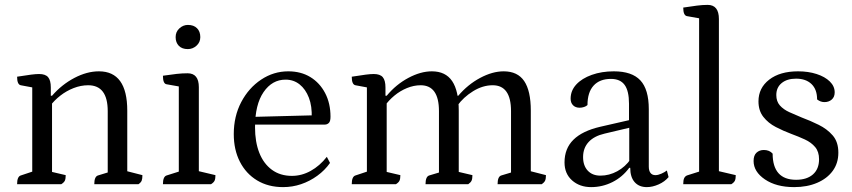

<svg xmlns="http://www.w3.org/2000/svg" viewBox="-20 -754 3486 786"><path d="M50 0Q50 -32 66 -36L123 -55L112 -38V-409L124 -394L65 -405Q50 -408 50 -440Q88 -446 107.5 -448.5Q127 -451 140 -451Q166 -451 177 -438Q188 -425 188 -396V-359L182 -362H193Q233 -408 284.5 -435Q336 -462 385 -462Q501 -462 501 -301V-43L489 -56L563 -37Q563 -22 560 -14.5Q557 -7 547 0H366Q366 -32 382 -36L431 -51L421 -34V-299Q421 -405 341 -405Q311 -405 281.5 -393.5Q252 -382 227 -362.5Q202 -343 185 -320L193 -339V-39L181 -53L249 -37Q249 -22 245.5 -14.5Q242 -7 231 0Z M647 0Q647 -32 663 -36L723 -55L712 -41V-413L724 -398L662 -409Q647 -411 647 -444Q681 -449 703.5 -451.5Q726 -454 748 -454Q794 -454 794 -397V-43L782 -56L862 -37Q862 -22 858.5 -14.5Q855 -7 844 0ZM749 -553Q725 -553 712 -566.5Q699 -580 699 -602Q699 -624 714.5 -638Q730 -652 749 -652Q773 -652 786.5 -638.5Q800 -625 800 -602Q800 -581 784.5 -567Q769 -553 749 -553Z M1139 12Q1078 12 1032.5 -15.5Q987 -43 962 -92Q937 -141 937 -205Q937 -278 967.5 -336Q998 -394 1049 -428Q1100 -462 1160 -462Q1212 -462 1250.5 -438.5Q1289 -415 1311 -373Q1333 -331 1333 -276Q1333 -257 1326 -250.5Q1319 -244 1310 -244H995V-275L1267 -282L1256 -271Q1258 -319 1244.5 -354Q1231 -389 1206.5 -408.5Q1182 -428 1149 -428Q1094 -428 1059 -377Q1024 -326 1024 -233Q1024 -173 1041.5 -128.5Q1059 -84 1093 -59Q1127 -34 1175 -34Q1215 -34 1252 -54.5Q1289 -75 1318 -112L1331 -87Q1310 -57 1279 -34.5Q1248 -12 1212.5 0Q1177 12 1139 12Z M1420 0Q1420 -32 1436 -36L1493 -55L1482 -41V-409L1494 -394L1435 -405Q1420 -408 1420 -440Q1458 -446 1477.5 -448.5Q1497 -451 1510 -451Q1536 -451 1547 -438Q1558 -425 1558 -396V-359L1554 -362H1563Q1601 -408 1651.5 -435Q1702 -462 1748 -462Q1804 -462 1831 -422Q1858 -382 1858 -301V-39L1846 -53L1914 -37Q1914 -22 1910.5 -14.5Q1907 -7 1897 0H1722Q1722 -32 1738 -36L1788 -51L1777 -37V-299Q1777 -405 1702 -405Q1674 -405 1646 -393.5Q1618 -382 1594.5 -362.5Q1571 -343 1555 -320L1563 -339V-39L1551 -53L1619 -37Q1619 -22 1615.5 -14.5Q1612 -7 1601 0ZM2017 0Q2017 -32 2033 -36L2083 -51L2072 -37V-299Q2072 -405 1997 -405Q1956 -405 1916.5 -380.5Q1877 -356 1852 -321L1841 -362H1856Q1895 -408 1945.5 -435Q1996 -462 2042 -462Q2099 -462 2126 -422Q2153 -382 2153 -301V-43L2141 -56L2215 -37Q2215 -22 2211.5 -14.5Q2208 -7 2198 0Z M2400 12Q2353 12 2322 -15.5Q2291 -43 2291 -89Q2291 -146 2327.5 -182Q2364 -218 2437 -235L2568 -265L2555 -254V-329Q2555 -382 2537 -406.5Q2519 -431 2481 -431Q2435 -431 2410 -403.5Q2385 -376 2385 -324Q2380 -319 2371 -316Q2362 -313 2353 -313Q2336 -313 2326 -323Q2316 -333 2316 -350Q2316 -383 2339 -408Q2362 -433 2402.5 -447.5Q2443 -462 2493 -462Q2567 -462 2601.5 -425Q2636 -388 2636 -307V-72Q2636 -55 2643 -46Q2650 -37 2663 -37Q2674 -37 2687.5 -43Q2701 -49 2710 -56L2717 -29Q2701 -10 2676 1Q2651 12 2628 12Q2596 12 2578 -8.5Q2560 -29 2560 -67H2556Q2528 -29 2487 -8.5Q2446 12 2400 12ZM2438 -35Q2474 -35 2507 -53Q2540 -71 2562 -103L2556 -86V-236L2569 -234L2455 -207Q2412 -197 2389.5 -172.5Q2367 -148 2367 -111Q2367 -76 2386 -55.5Q2405 -35 2438 -35Z M2777 0Q2777 -17 2781 -25Q2785 -33 2793 -36L2853 -55L2842 -41V-692L2854 -677L2792 -688Q2777 -691 2777 -723Q2810 -728 2833 -731Q2856 -734 2877 -734Q2923 -734 2923 -676V-43L2911 -56L2992 -37Q2992 -22 2988.5 -14.5Q2985 -7 2974 0Z M3231 12Q3158 12 3111.5 -19.5Q3065 -51 3065 -95Q3065 -118 3077 -129Q3089 -140 3107 -140Q3130 -140 3143 -125Q3143 -72 3167 -45Q3191 -18 3239 -18Q3283 -18 3308 -40Q3333 -62 3333 -102Q3333 -133 3317 -152Q3301 -171 3275 -183Q3249 -195 3219 -206Q3187 -218 3156 -234Q3125 -250 3105 -275.5Q3085 -301 3085 -339Q3085 -394 3129 -428Q3173 -462 3247 -462Q3289 -462 3323 -451Q3357 -440 3377 -420.5Q3397 -401 3397 -376Q3397 -357 3385 -346.5Q3373 -336 3355 -336Q3339 -336 3325 -347Q3325 -388 3302 -410Q3279 -432 3239 -432Q3202 -432 3180 -414Q3158 -396 3158 -365Q3158 -339 3172.5 -322.5Q3187 -306 3211 -295Q3235 -284 3262 -273Q3297 -260 3331.5 -243Q3366 -226 3389 -199.5Q3412 -173 3412 -129Q3412 -86 3389 -54.5Q3366 -23 3325 -5.5Q3284 12 3231 12Z"/></svg>

Font: Petrona
Style: Regular
Weight: 400
Designer: Ringo R. Seeber
Foundry: Ringo R. Seeber
Version: Version 2.001; ttfautohint (v1.8.3)